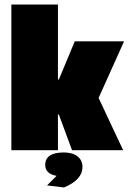

<svg xmlns="http://www.w3.org/2000/svg" viewBox="-20 -661 566 845"><path d="M522 0H297L239 -157H235V0H30V-641H235V-311H239L309 -479H526L414 -230Q433 -189 469.5 -111.5Q506 -34 522 0ZM261 10Q299 10 321 27Q343 44 343 74Q343 130 262 164L187 155L229 113Q179 104 179 65Q179 10 261 10Z"/></svg>

Font: Passion One
Style: Bold
Weight: 700
Designer: Alejandro Lo Celso
Foundry: Fontstage
Version: Version 1.002